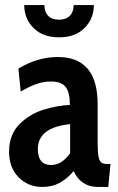

<svg xmlns="http://www.w3.org/2000/svg" viewBox="-20 -731 467 761"><path d="M16 -130Q16 -197 56.5 -238Q97 -279 152 -296Q207 -313 257 -315Q257 -365 240 -386.5Q223 -408 182 -408Q152 -408 124 -398Q96 -388 62 -368L53 -459Q128 -505 209 -505Q367 -505 367 -318V-169Q367 -131 370 -113Q373 -95 380.5 -88Q388 -81 404 -81H418L409 10H368Q334 10 309.5 -6.5Q285 -23 272 -53Q246 -22 216 -6Q186 10 148 10Q92 10 54 -28Q16 -66 16 -130ZM258 -124V-239Q130 -226 130 -140Q130 -77 183 -77Q225 -77 258 -124ZM76 -711H156Q156 -684 171 -668.5Q186 -653 214 -653Q242 -653 257 -668.5Q272 -684 272 -711H352Q352 -657 315 -620Q278 -583 214 -583Q150 -583 113 -620Q76 -657 76 -711Z"/></svg>

Font: Cabin Condensed SemiBold
Style: Regular
Weight: 600
Width: 3
Designer: Pablo Impallari
Foundry: Pablo Impallari. http://www.impallari.com Igino Marini. http://www.ikern.com
Version: Version 2.001